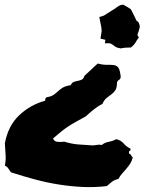

<svg xmlns="http://www.w3.org/2000/svg" viewBox="-80 -754 656 806"><path d="M-33.2 -30.3Q-40 -38.1 -44.9 -46.4Q-49.8 -54.7 -59.6 -58.6Q-54.7 -83 -56.6 -105Q-58.6 -127 -59.6 -152.3Q-45.9 -226.6 1 -270.5Q47.9 -314.5 109.4 -331.1Q109.4 -340.8 115.2 -345.7Q134.8 -348.6 144.5 -355.5Q154.3 -362.3 162.6 -370.1Q170.9 -377.9 182.1 -385.3Q193.4 -392.6 216.8 -396.5Q221.7 -407.2 230 -410.2Q238.3 -413.1 246.6 -414.6Q254.9 -416 262.7 -419.4Q270.5 -422.9 274.4 -435.5L330.1 -487.3Q353.5 -481.4 370.6 -481.9Q387.7 -482.4 399.4 -480.5Q411.1 -478.5 417.5 -468.8Q423.8 -459 426.8 -431.6Q425.8 -421.9 419.4 -418.5Q413.1 -415 411.1 -407.2Q411.1 -385.7 404.3 -375.5Q397.5 -365.2 388.2 -358.4Q378.9 -351.6 368.2 -343.3Q357.4 -335 349.6 -317.4Q334 -310.5 314.9 -295.4Q295.9 -280.3 280.3 -265.6Q255.9 -252 238.8 -242.7Q221.7 -233.4 207 -223.6Q192.4 -213.9 177.7 -202.1Q163.1 -190.4 142.6 -172.9Q147.5 -160.2 160.6 -158.7Q173.8 -157.2 190.4 -159.2Q218.8 -150.4 245.6 -147.9Q272.5 -145.5 308.6 -143.6Q322.3 -144.5 328.6 -146Q335 -147.5 347.7 -145.5Q358.4 -155.3 376.5 -158.7Q394.5 -162.1 408.2 -169.9Q427.7 -165 439.5 -151.4Q451.2 -137.7 467.8 -129.9Q468.8 -122.1 464.4 -120.6Q460 -119.1 461.9 -109.4Q471.7 -104.5 471.2 -101.1Q470.7 -97.7 477.5 -93.8Q473.6 -78.1 466.3 -66.9Q459 -55.7 450.2 -45.4Q441.4 -35.2 432.6 -25.4Q423.8 -15.6 417 -2.9Q400.4 1 389.6 9.3Q378.9 17.6 368.2 27.3Q315.4 33.2 265.6 30.8Q215.8 28.3 166.5 20.5Q117.2 12.7 67.9 -0.5Q18.6 -13.7 -33.2 -30.3ZM341.8 -591.8Q343.8 -606.4 345.2 -613.3Q346.7 -620.1 346.7 -626Q346.7 -631.8 345.2 -640.6Q343.8 -649.4 339.8 -667L336.9 -682.6L350.6 -686.5Q355.5 -687.5 366.7 -695.3Q377.9 -703.1 386.7 -708Q400.4 -715.8 412.6 -725.1Q424.8 -734.4 437.5 -734.4Q452.1 -726.6 458 -722.7Q463.9 -718.8 469.7 -714.8Q474.6 -706.1 478.5 -697.3Q482.4 -688.5 487.3 -679.7Q490.2 -672.9 491.2 -670.9Q492.2 -668.9 492.7 -668Q493.2 -667 494.6 -666Q496.1 -665 501 -661.1L505.9 -649.4Q507.8 -641.6 505.4 -634.3Q502.9 -627 501 -620.1Q497.1 -612.3 497.1 -606.4L502.9 -596.7L495.1 -585.9Q489.3 -575.2 486.3 -571.3Q483.4 -567.4 478.5 -562.5L469.7 -554.7Q443.4 -554.7 426.8 -550.8Q410.2 -553.7 405.3 -557.1Q400.4 -560.5 395.5 -564.5Q384.8 -572.3 379.9 -572.3H360.4L362.3 -586.9Z"/></svg>

Font: Permanent Marker
Style: Regular
Weight: 400
Designer: Font Diner, Inc
Foundry: Font Diner, Inc
Version: Version 1.001